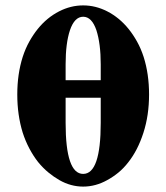

<svg xmlns="http://www.w3.org/2000/svg" viewBox="-20 -683 615 711"><path d="M288 8Q242 8 200 -16Q179 -28 159 -44.5Q139 -61 121 -83Q103 -106 88.5 -133.5Q74 -161 64 -192Q44 -257 44 -333Q44 -409 64 -472Q74 -503 88.5 -529Q103 -555 120 -576Q154 -618 199 -641Q242 -663 288 -663Q334 -663 377 -641Q422 -618 456 -576Q473 -555 487.5 -529Q502 -503 512 -472Q532 -409 532 -333Q532 -256 511 -191Q490 -126 455 -82Q438 -60 418.5 -44Q399 -28 377 -16Q334 8 288 8ZM223 -386H353V-445Q353 -483 349 -514.5Q345 -546 337 -571Q320 -621 288 -621Q256 -621 239 -571Q223 -523 223 -445ZM223 -321V-228Q223 -39 288 -39Q353 -39 353 -228V-321Z"/></svg>

Font: Shafarik
Style: Regular
Weight: 400
Version: Version 1.001; ttfautohint (v1.8.4.7-5d5b)